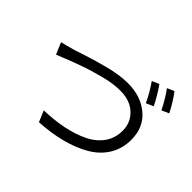

<svg xmlns="http://www.w3.org/2000/svg" viewBox="-175 -1085 1350 1350"><g transform="rotate(45 500.0 -410.5)"><path d="M59 -504Q89 -510 169 -533Q174 -535 229 -553Q284 -571 317 -580.5Q350 -590 404.5 -604.5Q459 -619 507 -626Q555 -633 596 -633Q725 -633 809.5 -562Q894 -491 894 -369Q894 -281 852.5 -212Q811 -143 735.5 -98.5Q660 -54 562.5 -28.5Q465 -3 347 4L312 -79Q414 -82 500 -99.5Q586 -117 656 -150.5Q726 -184 766 -240Q806 -296 806 -370Q806 -451 749 -504.5Q692 -558 594 -558Q560 -558 520 -552.5Q480 -547 436 -535Q392 -523 355 -512.5Q318 -502 272 -485Q226 -468 201.5 -459Q177 -450 138.5 -434Q100 -418 96 -417ZM756 -785Q800 -723 839 -646L784 -622Q752 -692 703 -762ZM866 -825Q912 -765 951 -688L897 -664Q855 -747 814 -802Z"/></g></svg>

Font: Noto Sans SC
Style: Regular
Weight: 400
Designer: Ryoko NISHIZUKA  (kana, bopomofo & ideographs); Paul D. Hunt (Latin, Greek & Cyrillic); Sandoll Communications , Soo-you
Foundry: Adobe
Version: Version 2.002;hotconv 1.0.116;makeotfexe 2.5.65601